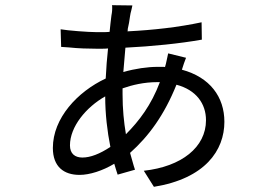

<svg xmlns="http://www.w3.org/2000/svg" viewBox="-20 -681 1040 741"><path d="M698 -458 629 -475C626 -463 621 -434 617 -423V-422C616 -423 611 -423 603 -423H589C549 -423 501 -416 456 -403C459 -435 461 -466 464 -497C565 -502 675 -513 759 -528L758 -595C669 -576 572 -565 472 -560C473 -561 473 -564 473 -569L478 -593C481 -609 482 -626 487 -642L491 -660L412 -661C413 -660 413 -656 413 -649C413 -645 413 -636 410 -621C407 -602 406 -582 403 -558C394 -557 386 -557 377 -557H351C322 -557 241 -563 214 -568L216 -500L246 -498C281 -494 324 -493 351 -493H374C381 -493 389 -493 397 -494C393 -458 390 -419 388 -378C279 -327 184 -225 184 -110C184 -37 227 -6 287 -6C326 -6 376 -22 421 -49C425 -34 430 -20 434 -7L501 -26C494 -46 489 -68 482 -91C554 -155 614 -237 661 -354C737 -334 775 -281 775 -217C775 -113 681 -38 535 -22L574 40C772 8 846 -101 846 -211C846 -307 790 -383 682 -412C686 -425 694 -449 698 -458ZM453 -317V-340C490 -353 536 -364 587 -364H597C564 -276 517 -214 466 -163C458 -210 453 -261 453 -317ZM386 -309C386 -241 394 -174 406 -114C365 -87 329 -73 298 -73C269 -73 250 -88 250 -120C250 -192 312 -267 386 -309Z"/></svg>

Font: Spoqa Han Sans Neo
Style: Regular
Weight: 400
Designer: [Spoqa Han Sans Neo] Dong-huui Kim ___ Younghwa Kang ___ Yujin Lee ___ [Noto Sans] Ryoko NISHIZUKA ____ (kana & ideograp
Foundry: Spoqa (http://www.spoqa-han-sans.com)
Version: Version 1.100;hotconv 1.0.109;makeotfexe 2.5.65596